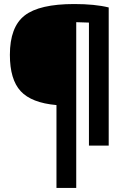

<svg xmlns="http://www.w3.org/2000/svg" viewBox="-20 -722 643 952"><path d="M260 210V-201Q136 -212 82.5 -270Q29 -328 29 -450Q29 -588 102 -645Q175 -702 348 -702Q451 -702 519 -685V0H421V-610Q377 -612 358 -612V210Z"/></svg>

Font: Exo 2.0
Style: Bold
Weight: 700
Designer: Natanael Gama
Version: Version 1.001;PS 001.001;hotconv 1.0.70;makeotf.lib2.5.58329